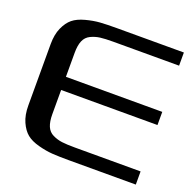

<svg xmlns="http://www.w3.org/2000/svg" viewBox="-129 -879 1036 1015"><g transform="rotate(20 388.5 -371.5)"><path d="M60 -199V-544Q60 -598 77 -636Q94 -674 119 -694.5Q144 -715 187 -726.5Q230 -738 267 -740.5Q304 -743 360 -743H737V-669H367Q321 -669 294 -665.5Q267 -662 242 -650Q217 -638 206 -612Q195 -586 195 -544V-409H737V-335H195V-199Q195 -157 206 -131Q217 -105 242 -93Q267 -81 294 -77.5Q321 -74 367 -74H737V0H360Q304 0 267 -2.5Q230 -5 187 -16.5Q144 -28 119 -48.5Q94 -69 77 -107Q60 -145 60 -199Z"/></g></svg>

Font: Aneo
Style: Regular
Weight: 400
Designer: Anastasios Pappas
Foundry: Anastasios Pappas
Version: Version 1.000